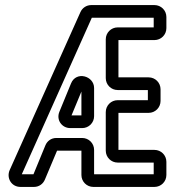

<svg xmlns="http://www.w3.org/2000/svg" viewBox="-20 -712 678 757"><path d="M397 -557V-404C397 -378 418 -357 444 -357H563V-317H444C418 -317 397 -296 397 -270V-118C397 -92 418 -71 444 -71H586V-25H351V-121C351 -147 330 -168 304 -168H202C182 -168 166 -156 159 -139L112 -25H111H66L342 -642H586V-604H444C418 -604 397 -583 397 -557ZM348 25H589C615 25 636 4 636 -22V-74C636 -100 615 -121 589 -121H447V-267H566C592 -267 613 -288 613 -314V-360C613 -386 592 -407 566 -407H447V-554H589C615 -554 636 -575 636 -601V-645C636 -671 615 -692 589 -692H340C320 -692 304 -680 297 -664L18 -41C5 -11 24 25 61 25H114C134 25 150 13 157 -4L205 -118H301V-22C301 4 322 25 348 25ZM351 -254V-365C351 -413 280 -433 260 -383L214 -271C201 -239 224 -207 257 -207H304C330 -207 351 -228 351 -254ZM262 -257 301 -351V-257Z"/></svg>

Font: DIN Rundschrift
Style: EngKont
Weight: 400
Width: 3
Version: Version 1.027